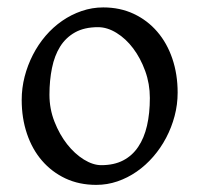

<svg xmlns="http://www.w3.org/2000/svg" viewBox="-20 -489 543 523"><path d="M388.2 -222.2Q388.2 -260.7 375.5 -295.7Q362.8 -330.6 342.8 -357.2Q322.8 -383.8 297.4 -399.4Q272 -415 247.1 -415Q210 -415 184.6 -400.9Q159.2 -386.7 143.8 -362.1Q128.4 -337.4 121.6 -303.7Q114.7 -270 114.7 -231Q114.7 -192.4 128.4 -157.5Q142.1 -122.6 162.8 -96.2Q183.6 -69.8 208.5 -54.4Q233.4 -39.1 255.9 -39.1Q290.5 -39.1 315.4 -52Q340.3 -64.9 356.4 -88.9Q372.6 -112.8 380.4 -146.5Q388.2 -180.2 388.2 -222.2ZM463.9 -236.8Q463.9 -204.1 455.6 -172.9Q447.3 -141.6 432.6 -113.8Q418 -85.9 397.5 -62.3Q377 -38.6 352.3 -21.5Q327.6 -4.4 299.8 5.1Q272 14.6 242.2 14.6Q195.8 14.6 158.4 -2.9Q121.1 -20.5 94.5 -51.3Q67.9 -82 53.5 -124.5Q39.1 -167 39.1 -216.8Q39.1 -249 47.1 -280.3Q55.2 -311.5 69.6 -339.6Q84 -367.7 104.2 -391.4Q124.5 -415 149.2 -432.1Q173.8 -449.2 202.4 -459Q231 -468.8 261.2 -468.8Q307.1 -468.8 344.5 -451.2Q381.8 -433.6 408.4 -402.6Q435.1 -371.6 449.5 -329.1Q463.9 -286.6 463.9 -236.8Z"/></svg>

Font: Noto Serif Devanagari
Style: Bold
Weight: 700
Designer: Monotype Design Team
Foundry: Monotype Imaging Inc.
Version: Version 1.01